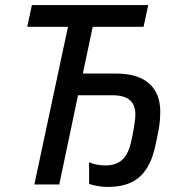

<svg xmlns="http://www.w3.org/2000/svg" viewBox="-20 -734 728 764"><path d="M409.2 9.8Q387.7 9.8 367.2 6.1Q346.7 2.4 334.5 -2.4V-88.4Q349.1 -82 365.7 -78.9Q382.3 -75.7 399.4 -75.7Q430.7 -75.7 451.2 -87.2Q471.7 -98.6 484.4 -121.6Q497.1 -144.5 503.9 -179.2L511.7 -218.8Q514.2 -233.9 516.4 -249.3Q518.6 -264.6 518.6 -278.8Q518.6 -316.9 496.3 -335.9Q474.1 -355 426.3 -355H290.5L215.8 0H116.7L250.5 -627.4H88.4L106.9 -713.9H569.8L551.3 -627.4H349.1L309.6 -441.4H439Q528.8 -441.4 573.2 -401.9Q617.7 -362.3 617.7 -290.5Q617.7 -273.9 616 -252.7Q614.3 -231.4 610.4 -212.9L601.1 -167Q589.4 -106 565.7 -66.9Q542 -27.8 503.7 -9Q465.3 9.8 409.2 9.8Z"/></svg>

Font: Open Sans Medium
Style: Italic
Weight: 500
Italic angle: -12°
Designer: Monotype Design Team
Foundry: Monotype Imaging Inc.
Version: Version 3.000